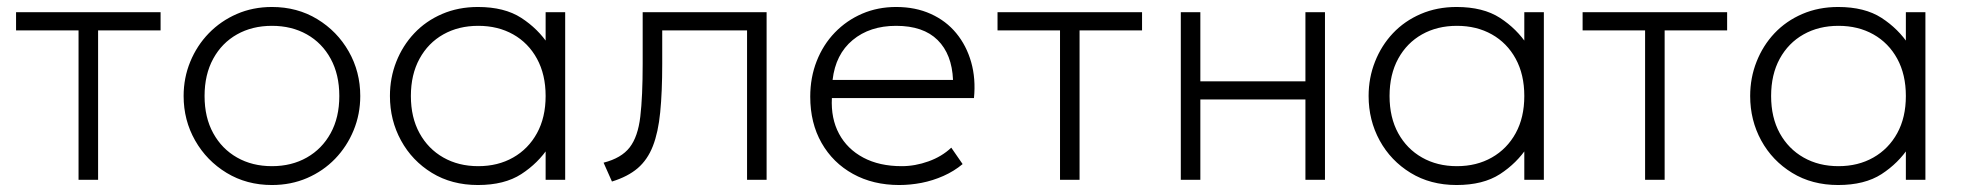

<svg xmlns="http://www.w3.org/2000/svg" viewBox="-20 -515 5620 550"><path d="M205 0V-428H26V-480H440V-428H261V0Z M759 15Q686.5 15 629.2 -19.8Q572 -54.5 539 -112.5Q506 -170.5 506 -240Q506 -292 525 -338.2Q544 -384.5 578.2 -419.8Q612.5 -455 658.5 -475Q704.5 -495 759 -495Q831.5 -495 888.8 -460.2Q946 -425.5 979 -367.5Q1012 -309.5 1012 -240Q1012 -188 993 -141.8Q974 -95.5 940 -60.2Q906 -25 859.8 -5Q813.5 15 759 15ZM759 -39Q815.5 -39 859 -63.8Q902.5 -88.5 927.2 -133.5Q952 -178.5 952 -240Q952 -301.5 927.2 -346.8Q902.5 -392 859 -416.5Q815.5 -441 759 -441Q702.5 -441 659 -416.5Q615.5 -392 590.8 -346.8Q566 -301.5 566 -240Q566 -178.5 590.8 -133.5Q615.5 -88.5 659 -63.8Q702.5 -39 759 -39Z M1349 15Q1274 15 1217.2 -19.8Q1160.5 -54.5 1128.8 -112.5Q1097 -170.5 1097 -240Q1097 -292 1115.2 -338.2Q1133.5 -384.5 1166.8 -419.8Q1200 -455 1246.5 -475Q1293 -495 1349 -495Q1425 -495 1473.2 -463.8Q1521.5 -432.5 1552 -386L1543 -374V-480H1599V0H1543V-106L1552 -94Q1521.5 -47.5 1473.2 -16.2Q1425 15 1349 15ZM1350 -39Q1406.5 -39 1450 -63.8Q1493.5 -88.5 1518.2 -133.5Q1543 -178.5 1543 -240Q1543 -301.5 1518.2 -346.8Q1493.5 -392 1450 -416.5Q1406.5 -441 1350 -441Q1293.5 -441 1250 -416.5Q1206.5 -392 1181.8 -346.8Q1157 -301.5 1157 -240Q1157 -178.5 1181.8 -133.5Q1206.5 -88.5 1250 -63.8Q1293.5 -39 1350 -39Z M1733 5 1709 -49Q1760 -62 1783.8 -92.8Q1807.5 -123.5 1814.2 -181Q1821 -238.5 1821 -332V-480H2176V0H2120V-428H1877V-332Q1877 -251 1871.2 -193.2Q1865.5 -135.5 1850.2 -96.5Q1835 -57.5 1806.8 -33.2Q1778.5 -9 1733 5Z M2556 15Q2481 15 2423.5 -16.8Q2366 -48.5 2333.5 -105.5Q2301 -162.5 2301 -238Q2301 -293 2319.5 -340Q2338 -387 2371.5 -421.8Q2405 -456.5 2449.8 -475.8Q2494.5 -495 2547 -495Q2602.5 -495 2646.2 -475.2Q2690 -455.5 2719.2 -420Q2748.5 -384.5 2762 -337Q2775.5 -289.5 2770 -234H2363Q2360 -175.5 2383.5 -131.8Q2407 -88 2453 -63.5Q2499 -39 2563 -39Q2601.5 -39 2639.8 -52.8Q2678 -66.5 2705 -92L2737.5 -45Q2713 -24.5 2682.5 -11Q2652 2.5 2619.8 8.8Q2587.5 15 2556 15ZM2365 -286H2710Q2707 -359.5 2666 -400.2Q2625 -441 2547 -441Q2471.5 -441 2422.5 -400.2Q2373.5 -359.5 2365 -286Z M3016.5 0V-428H2837.5V-480H3251.5V-428H3072.5V0Z M3362.5 0V-480H3418.5V-282H3719.5V-480H3775.5V0H3719.5V-230H3418.5V0Z M4152.5 15Q4077.5 15 4020.8 -19.8Q3964 -54.5 3932.2 -112.5Q3900.5 -170.5 3900.5 -240Q3900.5 -292 3918.8 -338.2Q3937 -384.5 3970.2 -419.8Q4003.5 -455 4050 -475Q4096.5 -495 4152.5 -495Q4228.5 -495 4276.8 -463.8Q4325 -432.5 4355.5 -386L4346.5 -374V-480H4402.5V0H4346.5V-106L4355.5 -94Q4325 -47.5 4276.8 -16.2Q4228.5 15 4152.5 15ZM4153.5 -39Q4210 -39 4253.5 -63.8Q4297 -88.5 4321.8 -133.5Q4346.5 -178.5 4346.5 -240Q4346.5 -301.5 4321.8 -346.8Q4297 -392 4253.5 -416.5Q4210 -441 4153.5 -441Q4097 -441 4053.5 -416.5Q4010 -392 3985.2 -346.8Q3960.5 -301.5 3960.5 -240Q3960.5 -178.5 3985.2 -133.5Q4010 -88.5 4053.5 -63.8Q4097 -39 4153.5 -39Z M4692.5 0V-428H4513.5V-480H4927.5V-428H4748.5V0Z M5245.5 15Q5170.5 15 5113.8 -19.8Q5057 -54.5 5025.2 -112.5Q4993.5 -170.5 4993.5 -240Q4993.5 -292 5011.8 -338.2Q5030 -384.5 5063.2 -419.8Q5096.5 -455 5143 -475Q5189.5 -495 5245.5 -495Q5321.5 -495 5369.8 -463.8Q5418 -432.5 5448.5 -386L5439.5 -374V-480H5495.5V0H5439.5V-106L5448.5 -94Q5418 -47.5 5369.8 -16.2Q5321.5 15 5245.5 15ZM5246.5 -39Q5303 -39 5346.5 -63.8Q5390 -88.5 5414.8 -133.5Q5439.5 -178.5 5439.5 -240Q5439.5 -301.5 5414.8 -346.8Q5390 -392 5346.5 -416.5Q5303 -441 5246.5 -441Q5190 -441 5146.5 -416.5Q5103 -392 5078.2 -346.8Q5053.5 -301.5 5053.5 -240Q5053.5 -178.5 5078.2 -133.5Q5103 -88.5 5146.5 -63.8Q5190 -39 5246.5 -39Z"/></svg>

Font: Geologica Cursive Thin
Style: Regular
Weight: 250
Designer: Sindre Bremnes, Frode Helland
Foundry: Monokrom Skriftforlag AS
Version: Version 1.010;gftools[0.9.28]